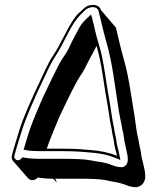

<svg xmlns="http://www.w3.org/2000/svg" viewBox="-20 -667 641 780"><path d="M194 59H196L210 74C211 72 208 67 204 59H287C345 59 385 60 404 64C423 68 437 71 445 72C454 73 467 76 482 81C510 93 531 96 544 91C562 83 571 68 570 46C570 35 567 20 563 3C559 -14 555 -28 554 -36C553 -44 552 -53 550 -61C548 -69 546 -78 545 -86C544 -94 541 -104 539 -115C535 -132 532 -158 527 -193L511 -292C503 -344 494 -387 485 -419C476 -451 470 -474 467 -487C464 -500 461 -512 458 -525C455 -538 453 -548 451 -555L390 -626C389 -630 388 -633 385 -636C383 -639 380 -641 376 -643C368 -647 358 -648 347 -646C336 -644 327 -639 320 -632C313 -625 305 -619 300 -614C283 -598 266 -570 246 -531C226 -492 210 -463 198 -445C187 -430 173 -403 156 -366C108 -266 74 -189 57 -133C40 -77 30 -45 29 -37L28 -31C27 -24 29 -18 33 -13L94 57C98 62 104 65 112 65C120 65 127 61 134 54C150 57 170 59 194 59ZM372 -481C372 -480 373 -479 373 -478C381 -451 390 -410 398 -357C406 -304 412 -268 415 -252C418 -236 420 -222 422 -208C424 -194 426 -181 428 -170C430 -159 433 -148 434 -140C435 -132 436 -124 438 -116C440 -108 442 -99 443 -90C444 -81 446 -72 448 -64C450 -56 452 -49 453 -44L455 -34C424 -47 386 -55 343 -58C332 -59 319 -60 304 -61C289 -62 265 -63 234 -63H170C180 -93 197 -135 221 -192C264 -283 291 -336 302 -352C313 -368 322 -383 329 -398C336 -413 344 -427 351 -440C358 -453 365 -467 372 -480ZM86 -57C102 -54 120 -53 140 -53H233C264 -53 286 -52 301 -51C316 -50 330 -49 341 -48C383 -45 420 -38 450 -25L469 -17L463 -48C462 -53 460 -60 458 -68C456 -76 454 -84 453 -93C452 -102 450 -112 448 -120C446 -128 445 -135 444 -143C443 -152 440 -162 438 -173C436 -184 434 -197 432 -210C430 -224 428 -239 425 -255C422 -271 416 -306 408 -359C400 -413 392 -454 383 -482C375 -509 369 -530 366 -544C363 -559 360 -570 358 -578C356 -585 355 -591 354 -594L350 -608L338 -597C322 -583 310 -569 302 -554L281 -515C274 -502 267 -487 260 -472C253 -458 244 -443 233 -428C221 -410 195 -358 152 -266C124 -202 105 -155 96 -125C87 -96 81 -77 79 -69L76 -59ZM135 -22C111 -22 92 -24 77 -27L71 -28L67 -23C61 -17 57 -16 53 -16C48 -16 45 -18 42 -21C39 -24 37 -27 38 -31L39 -37C40 -43 50 -76 67 -131C84 -186 117 -263 165 -363C182 -400 196 -426 206 -440C219 -459 234 -488 254 -527C273 -566 292 -592 307 -607L326 -626C332 -631 339 -635 348 -637C357 -639 364 -638 370 -635C377 -631 379 -627 380 -623C382 -616 385 -605 388 -592C391 -579 394 -567 397 -554C400 -541 406 -518 415 -486C424 -454 433 -412 441 -360L456 -261C461 -226 465 -200 469 -183C471 -172 474 -161 475 -153C476 -145 478 -136 480 -128C482 -120 483 -112 484 -104C485 -95 488 -82 492 -64C496 -47 499 -33 499 -23C500 -4 494 5 481 11C472 14 454 12 427 1H426V0C411 -5 398 -7 388 -9C380 -10 365 -12 346 -16C325 -20 287 -22 228 -22Z"/></svg>

Font: AppleStorm
Style: ShdRgIta
Weight: 400
Foundry: Cannot Into Space Fonts
Version: Version 1.01